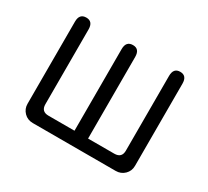

<svg xmlns="http://www.w3.org/2000/svg" viewBox="-143 -951 1286 1188"><g transform="rotate(30 500.0 -357.5)"><path d="M499 -720Q547 -720 547 -663V-80H734Q787 -80 787 -132V-666Q787 -723 835 -723Q883 -723 883 -666V-79Q883 -42 857.5 -17Q832 8 795 8H203Q165 8 140 -17.5Q115 -43 115 -79V-666Q115 -723 164 -723Q212 -723 212 -666V-132Q212 -80 264 -80H450V-663Q450 -720 499 -720Z"/></g></svg>

Font: 寒蝉全圆体
Style: Regular
Weight: 400
Designer: Warren2060
      Designed by Motoya company      

      [Varela Round]
      Joe Prince(Latin component); Avraham Cornf
Foundry: ChillType
Version: Version 3.200